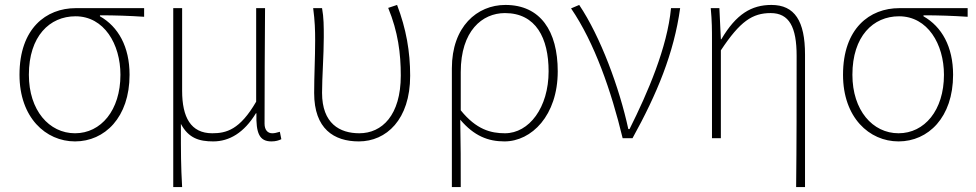

<svg xmlns="http://www.w3.org/2000/svg" viewBox="-20 -560 3954 778"><path d="M284 13C404 13 505 -84 505 -257C505 -371 459 -452 385 -494V-498C446 -498 503 -496 564 -492V-527H287C167 -527 59 -445 59 -257C59 -84 165 13 284 13ZM284 -20C179 -20 97 -113 97 -257C97 -413 181 -494 286 -494C402 -494 468 -381 468 -257C468 -113 389 -20 284 -20Z M682 198H718C713 108 713 66 713 -58C744 0 787 13 844 13C909 13 969 -22 1017 -101H1019C1017 -20 1031 13 1080 13C1097 13 1110 9 1120 4L1114 -26C1100 -22 1093 -20 1083 -20C1065 -20 1052 -33 1052 -59C1052 -217 1053 -368 1054 -527H1018V-148C952 -34 897 -20 840 -20C753 -20 718 -85 718 -192V-527H682Z M1434 13C1545 13 1642 -75 1642 -253C1642 -351 1626 -443 1589 -540L1553 -528C1593 -431 1604 -343 1604 -254C1604 -93 1528 -20 1436 -20C1357 -20 1285 -59 1285 -184C1285 -245 1292 -338 1292 -409C1292 -453 1292 -489 1285 -527H1249C1256 -474 1257 -438 1257 -396C1257 -325 1253 -254 1253 -183C1253 -38 1333 13 1434 13Z M1811 198H1847C1847 92 1847 31 1845 -75C1901 -9 1958 13 2024 13C2134 13 2240 -92 2240 -271C2240 -434 2170 -540 2028 -540C1913 -540 1811 -452 1811 -283ZM2026 -20C1969 -20 1910 -35 1847 -113V-268C1847 -435 1934 -507 2026 -507C2152 -507 2203 -405 2203 -271C2203 -124 2124 -20 2026 -20Z M2503 0H2543C2642 -179 2711 -345 2736 -527H2699C2684 -368 2605 -185 2531 -37H2526C2490 -204 2413 -412 2327 -540L2294 -526C2389 -387 2457 -191 2503 0Z M3206 198H3242V-339C3242 -475 3200 -540 3106 -540C3025 -540 2963 -503 2903 -401H2901L2895 -527H2860C2865 -474 2865 -438 2865 -396V0H2901V-356C2979 -474 3029 -507 3103 -507C3178 -507 3208 -450 3208 -334C3208 -158 3208 21 3206 198Z M3621 13C3741 13 3842 -84 3842 -257C3842 -371 3796 -452 3722 -494V-498C3783 -498 3840 -496 3901 -492V-527H3624C3504 -527 3396 -445 3396 -257C3396 -84 3502 13 3621 13ZM3621 -20C3516 -20 3434 -113 3434 -257C3434 -413 3518 -494 3623 -494C3739 -494 3805 -381 3805 -257C3805 -113 3726 -20 3621 -20Z"/></svg>

Font: Noto Sans CJK SC Thin
Style: Regular
Weight: 100
Designer: Ryoko NISHIZUKA 西塚涼子 (kana, bopomofo & ideographs); Paul D. Hunt (Latin, Greek & Cyrillic); Sandoll Communications 산돌커뮤니
Foundry: Adobe
Version: Version 2.004;hotconv 1.0.118;makeotfexe 2.5.65603